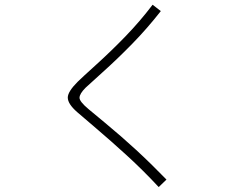

<svg xmlns="http://www.w3.org/2000/svg" viewBox="-20 -758 1040 798"><path d="M261.7 -352.5Q261.7 -377 302.7 -418Q318.4 -433.6 379.9 -489.3Q441.4 -544.9 501.5 -606.9Q561.5 -668.9 614.3 -738.3L648.4 -711.9Q591.8 -639.6 529.3 -575.7Q466.8 -511.7 406.2 -457.5Q345.7 -403.3 335.9 -393.6Q310.5 -368.2 310.5 -351.6Q310.5 -335.9 347.7 -304.7L416 -248Q484.4 -191.4 545.4 -135.3Q606.4 -79.1 671.9 -11.7L639.6 19.5Q575.2 -49.8 507.3 -111.8Q439.5 -173.8 378.4 -225.6Q317.4 -277.3 300.8 -292Q261.7 -326.2 261.7 -352.5Z"/></svg>

Font: Gothic A1 ExtraLight
Style: Regular
Weight: 275
Designer: HanYang I&C Co.,Ltd.
Foundry: HanYang I&C Co.,Ltd.
Version: Version 2.50